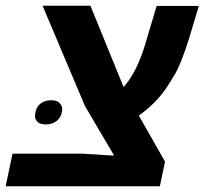

<svg xmlns="http://www.w3.org/2000/svg" viewBox="-50 -650 714 670"><path d="M265.6 -629.9 381.3 -346.2Q426.3 -396.5 455.6 -491.7L496.6 -629.4H644L608.9 -513.2Q582.5 -428.7 559.6 -389.6Q547.4 -368.7 529.8 -342.3Q495.6 -291 434.6 -246.6L525.9 -85.9L507.8 0H-30.3L-6.3 -113.8H236.8L346.7 -106.9L347.2 -108.9L246.6 -279.8L98.6 -629.9ZM92.3 -289.1Q106.9 -300.3 128.2 -300.3Q149.4 -300.3 158.2 -290.3Q167 -280.3 167 -271.5Q167 -242.7 147 -227.5Q131.8 -215.8 110.4 -215.8Q88.9 -215.8 80.6 -225.1Q72.3 -234.4 72.3 -243.2Q72.3 -273.9 92.3 -289.1Z"/></svg>

Font: Open Sans Hebrew
Style: Bold Italic
Weight: 700
Italic angle: -12°
Foundry: Ascender Corporation, Yanek Iontef
Version: Version 2.001;PS 002.001;hotconv 1.0.70;makeotf.lib2.5.58329